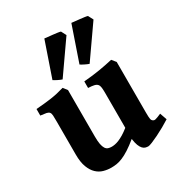

<svg xmlns="http://www.w3.org/2000/svg" viewBox="-177 -858 927 992"><g transform="rotate(-30 287.0 -361.5)"><path d="M570.8 -59.6Q552.7 -47.9 529.3 -34.7Q505.9 -21.5 483.4 -10.5Q460.9 0.5 443.4 7.6Q425.8 14.6 419.9 14.6Q411.1 14.6 402.6 12.2Q394 9.8 386.5 1.7Q378.9 -6.3 373 -21.5Q367.2 -36.6 363.8 -61.5Q333.5 -36.6 309.8 -21.5Q286.1 -6.3 266.6 1.7Q247.1 9.8 231 12.2Q214.8 14.6 199.2 14.6Q176.3 14.6 153.8 8.3Q131.3 2 113.5 -14.9Q95.7 -31.7 84.5 -61Q73.2 -90.3 73.2 -136.2V-332.5Q73.2 -356 72.5 -368.9Q71.8 -381.8 66.7 -388.4Q61.5 -395 49.6 -397.5Q37.6 -399.9 15.1 -402.3V-441.4Q42 -443.4 64 -445.6Q85.9 -447.8 106 -450.7Q126 -453.6 145.5 -458Q165 -462.4 186.5 -468.8L205.1 -444.8V-168Q205.1 -139.2 208.5 -121.6Q211.9 -104 218.3 -94.2Q224.6 -84.5 233.9 -81.3Q243.2 -78.1 255.4 -78.1Q263.7 -78.1 274.4 -80.1Q285.2 -82 298.3 -87.4Q311.5 -92.8 327.9 -102.5Q344.2 -112.3 363.8 -127.9V-332.5Q363.8 -354.5 362.3 -367.7Q360.8 -380.9 354.5 -388.2Q348.1 -395.5 335.4 -398.4Q322.8 -401.4 300.3 -402.3V-441.4Q354 -445.8 396 -452.9Q438 -460 476.1 -468.8L495.6 -444.8V-143.6Q495.6 -128.4 496.1 -119.1Q496.6 -109.9 497.8 -104Q499 -98.1 501.2 -95.2Q503.4 -92.3 506.8 -89.8Q509.8 -87.9 513.2 -87.4Q516.6 -86.9 522 -88.1Q527.3 -89.4 535.4 -92.5Q543.5 -95.7 556.2 -101.1ZM208.5 -506.3Q204.6 -507.3 198.5 -510Q192.4 -512.7 185.5 -515.9Q178.7 -519 172.4 -522.7Q166 -526.4 161.1 -529.3L232.4 -736.8Q238.3 -735.8 251.7 -734.6Q265.1 -733.4 279.8 -731.7Q294.4 -730 307.1 -728.3Q319.8 -726.6 324.7 -724.6L340.3 -694.8ZM369.6 -506.3Q365.7 -507.3 359.6 -510Q353.5 -512.7 346.7 -515.9Q339.8 -519 333.5 -522.7Q327.1 -526.4 322.3 -529.3L393.6 -736.8Q399.4 -735.8 412.8 -734.6Q426.3 -733.4 440.9 -731.7Q455.6 -730 468.3 -728.3Q481 -726.6 485.8 -724.6L501.5 -694.8Z"/></g></svg>

Font: Gentium Book Basic
Style: Bold
Weight: 700
Designer: J. Victor Gaultney and Annie Olsen
Foundry: SIL International
Version: Version 1.102; 2013; Maintenance release